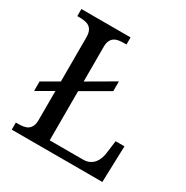

<svg xmlns="http://www.w3.org/2000/svg" viewBox="-164 -849 951 984"><g transform="rotate(30 311.5 -357.0)"><path d="M38.1 -285.2 132.8 -339.8V-600.1Q132.8 -623.5 126.5 -637.7Q120.1 -651.9 108.9 -659.4Q97.7 -667 82.8 -669.4Q67.9 -671.9 50.8 -671.9H38.1V-713.9H329.1V-671.9H315.9Q299.3 -671.9 284.4 -669.7Q269.5 -667.5 258.3 -660.2Q247.1 -652.8 240.5 -639.4Q233.9 -626 233.9 -604V-397.9L390.1 -488.8V-431.2L233.9 -340.8V-49.8H431.2Q453.6 -49.8 469.5 -57.9Q485.4 -65.9 495.6 -78.9Q505.9 -91.8 511.5 -107.9Q517.1 -124 519 -140.1L528.8 -214.8H581.1L574.2 0H38.1V-42H50.8Q67.9 -42 82.8 -44.4Q97.7 -46.9 108.9 -54.4Q120.1 -62 126.5 -76.2Q132.8 -90.3 132.8 -113.8V-283.2L38.1 -229Z"/></g></svg>

Font: Droid Serif
Style: Regular
Weight: 400
Designer: Monotype Design team
Foundry: Monotype Imaging Inc.
Version: Version 1.03